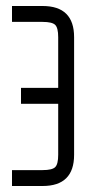

<svg xmlns="http://www.w3.org/2000/svg" viewBox="-20 -620 287 640"><path d="M20 -600H122Q227 -600 227 -496V-104Q227 0 122 0H20V-53H122Q154 -53 164 -63Q174 -73 174 -104V-274H50V-327H174V-496Q174 -527 164 -537Q154 -547 122 -547H20Z"/></svg>

Font: Karantina Light
Style: Regular
Weight: 300
Designer: Rony Koch
Foundry: Rony Koch
Version: Version 1.000; ttfautohint (v1.8.3)